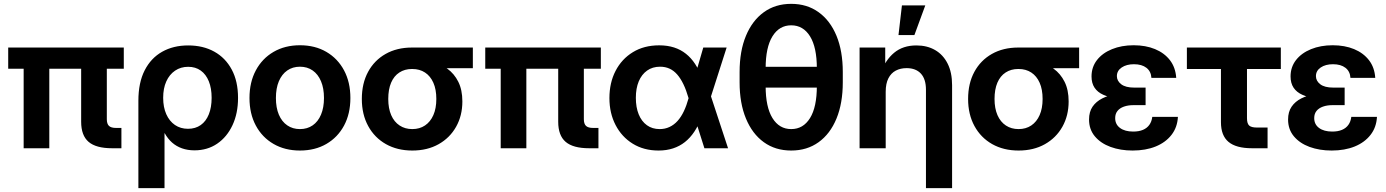

<svg xmlns="http://www.w3.org/2000/svg" viewBox="-20 -759 7098 983"><path d="M554.2 0Q471.7 0 433.6 -32.7Q395.5 -65.4 395.5 -135.7V-487.3H526.9V-148.9Q526.9 -125 537.8 -114.5Q548.8 -104 574.2 -104Q580.6 -104 588.4 -104Q596.2 -104 601.6 -104V0Q590.8 0 577.9 0Q564.9 0 554.2 0ZM101.1 0V-487.3H232.4V0ZM22 -407.2V-515.6H613.8V-407.2Z M688.5 204.1V-243.2Q688.5 -335.9 720.7 -398.9Q752.9 -461.9 810.3 -494.1Q867.7 -526.4 943.4 -526.4Q1020 -526.4 1077.1 -494.6Q1134.3 -462.9 1166.5 -402.8Q1198.7 -342.8 1198.7 -257.8Q1198.7 -178.7 1170.4 -118.2Q1142.1 -57.6 1092 -23.4Q1042 10.7 975.6 10.7Q940.9 10.7 911.9 0.5Q882.8 -9.8 860.8 -29.3Q838.9 -48.8 823.2 -77.1H822.3V204.1ZM942.4 -99.6Q980.5 -99.6 1007.6 -118.7Q1034.7 -137.7 1049.1 -173.6Q1063.5 -209.5 1063.5 -258.3Q1063.5 -307.1 1049.1 -342.8Q1034.7 -378.4 1007.8 -397.7Q981 -417 943.4 -417Q905.3 -417 876.2 -397.2Q847.2 -377.4 831.3 -342Q815.4 -306.6 815.4 -258.3Q815.4 -210 831.3 -174.3Q847.2 -138.7 875.7 -119.1Q904.3 -99.6 942.4 -99.6Z M1515.6 11.7Q1439 11.7 1380.6 -22Q1322.3 -55.7 1289.8 -116.2Q1257.3 -176.8 1257.3 -257.3Q1257.3 -337.9 1289.8 -398.7Q1322.3 -459.5 1380.6 -493.4Q1439 -527.3 1515.6 -527.3Q1592.8 -527.3 1650.9 -493.4Q1709 -459.5 1741.5 -398.7Q1773.9 -337.9 1773.9 -257.3Q1773.9 -176.8 1741.5 -116.2Q1709 -55.7 1650.9 -22Q1592.8 11.7 1515.6 11.7ZM1515.6 -98.1Q1553.2 -98.1 1580.8 -117.2Q1608.4 -136.2 1623.5 -172.1Q1638.7 -208 1638.7 -257.3Q1638.7 -307.1 1623.5 -343Q1608.4 -378.9 1580.8 -398.2Q1553.2 -417.5 1515.6 -417.5Q1478.5 -417.5 1450.7 -398.2Q1422.9 -378.9 1407.7 -343Q1392.6 -307.1 1392.6 -257.3Q1392.6 -207.5 1407.7 -171.9Q1422.9 -136.2 1450.7 -117.2Q1478.5 -98.1 1515.6 -98.1Z M2090.8 11.7Q2014.2 11.7 1955.8 -21.2Q1897.5 -54.2 1865 -113.8Q1832.5 -173.3 1832.5 -252.4Q1832.5 -332 1864.5 -391.1Q1896.5 -450.2 1954.3 -482.9Q2012.2 -515.6 2088.9 -515.6H2400.9V-409.7H2190.4L2088.9 -405.8Q2052.2 -405.8 2024.7 -387.9Q1997.1 -370.1 1982.4 -335.7Q1967.8 -301.3 1967.8 -252.4Q1967.8 -204.1 1982.9 -169.4Q1998 -134.8 2025.9 -116.5Q2053.7 -98.1 2090.8 -98.1Q2128.4 -98.1 2156 -116.7Q2183.6 -135.3 2198.7 -169.7Q2213.9 -204.1 2213.9 -252.4Q2213.9 -301.3 2198.7 -335.4Q2183.6 -369.6 2156 -387.7Q2128.4 -405.8 2090.8 -405.8V-456.5Q2142.1 -456.5 2188.2 -444.8Q2234.4 -433.1 2270 -407.5Q2305.7 -381.8 2326.4 -340.3Q2347.2 -298.8 2347.2 -239.7Q2347.2 -167 2315.2 -110.1Q2283.2 -53.2 2225.6 -20.8Q2168 11.7 2090.8 11.7Z M2996.6 0Q2914.1 0 2876 -32.7Q2837.9 -65.4 2837.9 -135.7V-487.3H2969.2V-148.9Q2969.2 -125 2980.2 -114.5Q2991.2 -104 3016.6 -104Q3022.9 -104 3030.8 -104Q3038.6 -104 3043.9 -104V0Q3033.2 0 3020.3 0Q3007.3 0 2996.6 0ZM2543.5 0V-487.3H2674.8V0ZM2464.4 -407.2V-515.6H3056.2V-407.2Z M3351.6 11.7Q3276.4 11.7 3219.7 -23.2Q3163.1 -58.1 3131.6 -118.9Q3100.1 -179.7 3100.1 -256.8Q3100.1 -335.4 3131.6 -396.2Q3163.1 -457 3220.2 -491.9Q3277.3 -526.9 3355 -526.9Q3397 -526.9 3431.2 -515.9Q3465.3 -504.9 3491.9 -483.6Q3518.6 -462.4 3538.8 -431.6Q3559.1 -400.9 3573.2 -360.8H3600.1L3617.7 -272.9L3707.5 0H3586.4L3504.4 -259.3Q3493.2 -298.3 3478.8 -328.1Q3464.4 -357.9 3447 -377.7Q3429.7 -397.5 3408 -407.5Q3386.2 -417.5 3359.4 -417.5Q3320.8 -417.5 3293 -397.7Q3265.1 -377.9 3250.2 -342.3Q3235.4 -306.6 3235.4 -258.3Q3235.4 -209.5 3250 -173.6Q3264.6 -137.7 3292 -117.9Q3319.3 -98.1 3357.4 -98.1Q3384.8 -98.1 3407.7 -108.9Q3430.7 -119.6 3449 -139.9Q3467.3 -160.2 3481.2 -189.5Q3495.1 -218.8 3505.4 -256.3L3580.6 -515.6H3700.2L3617.2 -256.3L3598.1 -157.7H3571.3Q3555.7 -116.2 3534.7 -84.7Q3513.7 -53.2 3486.6 -31.7Q3459.5 -10.3 3425.8 0.7Q3392.1 11.7 3351.6 11.7Z M4030.8 11.7Q3949.7 11.7 3890.6 -31Q3831.5 -73.7 3799.1 -152.1Q3766.6 -230.5 3766.6 -337.4V-390.1Q3766.6 -497.6 3799.1 -575.7Q3831.5 -653.8 3890.6 -696.5Q3949.7 -739.3 4030.8 -739.3Q4111.8 -739.3 4171.1 -696.5Q4230.5 -653.8 4262.7 -575.7Q4294.9 -497.6 4294.9 -390.1V-337.4Q4294.9 -230.5 4262.7 -152.1Q4230.5 -73.7 4171.1 -31Q4111.8 11.7 4030.8 11.7ZM4030.8 -98.1Q4092.3 -98.1 4127.2 -154.5Q4162.1 -210.9 4162.1 -318.4V-409.2Q4162.1 -516.6 4127.2 -573Q4092.3 -629.4 4030.8 -629.4Q3969.7 -629.4 3934.8 -573Q3899.9 -516.6 3899.9 -409.2V-318.4Q3899.9 -210.9 3934.8 -154.5Q3969.7 -98.1 4030.8 -98.1ZM3874 -310.5V-417H4188.5V-310.5Z M4514.6 -289.1V0H4380.9V-515.6H4512.2V-382.8H4487.8Q4512.7 -451.7 4557.9 -489Q4603 -526.4 4671.9 -526.4Q4726.6 -526.4 4767.6 -502.7Q4808.6 -479 4831.5 -433.6Q4854.5 -388.2 4854.5 -322.8V204.1H4720.7V-299.3Q4720.7 -354 4694.8 -382.1Q4668.9 -410.2 4621.6 -410.2Q4590.3 -410.2 4566.2 -397.5Q4542 -384.8 4528.3 -357.9Q4514.6 -331.1 4514.6 -289.1ZM4580.1 -579.6 4597.7 -731.4H4717.3L4661.6 -579.6Z M5194.8 11.7Q5118.2 11.7 5059.8 -21.2Q5001.5 -54.2 4969 -113.8Q4936.5 -173.3 4936.5 -252.4Q4936.5 -332 4968.5 -391.1Q5000.5 -450.2 5058.3 -482.9Q5116.2 -515.6 5192.9 -515.6H5504.9V-409.7H5294.4L5192.9 -405.8Q5156.2 -405.8 5128.7 -387.9Q5101.1 -370.1 5086.4 -335.7Q5071.8 -301.3 5071.8 -252.4Q5071.8 -204.1 5086.9 -169.4Q5102.1 -134.8 5129.9 -116.5Q5157.7 -98.1 5194.8 -98.1Q5232.4 -98.1 5260 -116.7Q5287.6 -135.3 5302.7 -169.7Q5317.9 -204.1 5317.9 -252.4Q5317.9 -301.3 5302.7 -335.4Q5287.6 -369.6 5260 -387.7Q5232.4 -405.8 5194.8 -405.8V-456.5Q5246.1 -456.5 5292.2 -444.8Q5338.4 -433.1 5374 -407.5Q5409.7 -381.8 5430.4 -340.3Q5451.2 -298.8 5451.2 -239.7Q5451.2 -167 5419.2 -110.1Q5387.2 -53.2 5329.6 -20.8Q5272 11.7 5194.8 11.7Z M5778.8 11.7Q5716.3 11.7 5665.8 -6.8Q5615.2 -25.4 5585.4 -61Q5555.7 -96.7 5555.7 -147Q5555.7 -186.5 5573.7 -212.9Q5591.8 -239.3 5623.8 -255.4Q5655.8 -271.5 5696.8 -278.1Q5737.8 -284.7 5783.2 -284.7H5845.2V-220.7H5783.2Q5755.4 -220.7 5734.1 -213.1Q5712.9 -205.6 5701.2 -190.9Q5689.5 -176.3 5689.5 -154.3Q5689.5 -122.1 5714.4 -103.8Q5739.3 -85.4 5781.7 -85.4Q5811 -85.4 5831.8 -94.2Q5852.5 -103 5864.5 -119.9Q5876.5 -136.7 5879.4 -160.6H6010.7Q6007.8 -106.9 5977.8 -68.4Q5947.8 -29.8 5896.7 -9Q5845.7 11.7 5778.8 11.7ZM5790.5 -249.5Q5740.2 -249.5 5699 -255.1Q5657.7 -260.7 5628.7 -273.7Q5599.6 -286.6 5584 -309.8Q5568.4 -333 5568.4 -367.7Q5568.4 -415.5 5596.2 -451.4Q5624 -487.3 5673.1 -507.3Q5722.2 -527.3 5784.2 -527.3Q5845.7 -527.3 5893.6 -507.6Q5941.4 -487.8 5970 -450.7Q5998.5 -413.6 6002 -360.4H5875Q5873 -393.6 5849.4 -411.9Q5825.7 -430.2 5785.6 -430.2Q5747.6 -430.2 5722.9 -413.6Q5698.2 -397 5698.2 -369.1Q5698.2 -344.7 5720.5 -327.6Q5742.7 -310.5 5787.1 -310.5H5845.2V-249.5Z M6390.6 0Q6308.6 0 6269.8 -32.5Q6231 -64.9 6231 -133.3V-405.8H6056.6V-515.6H6537.6V-405.8H6364.3V-153.8Q6364.3 -127 6375.2 -116.5Q6386.2 -106 6415.5 -106Q6429.7 -106 6442.9 -106Q6456.1 -106 6469.7 -106V0Q6450.2 0 6430.4 0Q6410.6 0 6390.6 0Z M6797.9 11.7Q6735.4 11.7 6684.8 -6.8Q6634.3 -25.4 6604.5 -61Q6574.7 -96.7 6574.7 -147Q6574.7 -186.5 6592.8 -212.9Q6610.8 -239.3 6642.8 -255.4Q6674.8 -271.5 6715.8 -278.1Q6756.8 -284.7 6802.2 -284.7H6864.3V-220.7H6802.2Q6774.4 -220.7 6753.2 -213.1Q6731.9 -205.6 6720.2 -190.9Q6708.5 -176.3 6708.5 -154.3Q6708.5 -122.1 6733.4 -103.8Q6758.3 -85.4 6800.8 -85.4Q6830.1 -85.4 6850.8 -94.2Q6871.6 -103 6883.5 -119.9Q6895.5 -136.7 6898.4 -160.6H7029.8Q7026.9 -106.9 6996.8 -68.4Q6966.8 -29.8 6915.8 -9Q6864.7 11.7 6797.9 11.7ZM6809.6 -249.5Q6759.3 -249.5 6718 -255.1Q6676.8 -260.7 6647.7 -273.7Q6618.7 -286.6 6603 -309.8Q6587.4 -333 6587.4 -367.7Q6587.4 -415.5 6615.2 -451.4Q6643.1 -487.3 6692.1 -507.3Q6741.2 -527.3 6803.2 -527.3Q6864.7 -527.3 6912.6 -507.6Q6960.4 -487.8 6989 -450.7Q7017.6 -413.6 7021 -360.4H6894Q6892.1 -393.6 6868.4 -411.9Q6844.7 -430.2 6804.7 -430.2Q6766.6 -430.2 6741.9 -413.6Q6717.3 -397 6717.3 -369.1Q6717.3 -344.7 6739.5 -327.6Q6761.7 -310.5 6806.2 -310.5H6864.3V-249.5Z"/></svg>

Font: Inter Cardless Display
Style: Bold
Weight: 700
Designer: Rasmus Andersson
Foundry: rsms
Version: Version 4.001;git-9221beed3